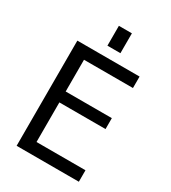

<svg xmlns="http://www.w3.org/2000/svg" viewBox="-222 -1047 1033 1161"><g transform="rotate(30 294.0 -467.0)"><path d="M257.8 -796.9V-935.5H348.6V-796.9ZM177.7 -652.3V-430.7H500V-354.5H177.7V-78.1H519.5V2H85V-732.4H519.5V-652.3Z"/></g></svg>

Font: irohakakuC Regular
Style: Regular
Weight: 400
Designer: [Source Han Sans]
Ryoko NISHIZUKA Ë•øÂ°öÊ∂ºÂ≠ê (kana & ideographs); Paul D. Hunt (Latin, Greek & Cyrillic); Wenlong ZHAN
Version: Version 1.001.20160904